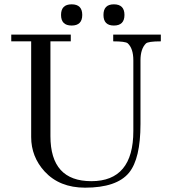

<svg xmlns="http://www.w3.org/2000/svg" viewBox="-20 -852 787 887"><path d="M723 -692V-661Q664 -661 654 -651Q629 -626 629 -573V-279Q629 -119 576 -54Q519 15 373 15Q255 15 186 -60Q124 -128 124 -219V-661H32V-692H307V-661H213V-223Q213 -15 402 -15Q596 -15 596 -247V-573Q596 -628 570 -652Q559 -661 503 -661V-692ZM506 -734Q458 -734 458 -783Q458 -832 506 -832Q555 -832 555 -783Q555 -734 506 -734ZM311 -832Q360 -832 360 -783Q360 -734 311 -734Q262 -734 262 -783Q262 -832 311 -832Z"/></svg>

Font: GFS Didot
Style: Regular
Weight: 400
Designer: Takis Katsoulidis and George D. Matthiopoulos
Foundry: Takis Katsoulidis and George D. Matthiopoulos
Version: Version 1.0